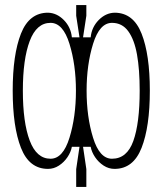

<svg xmlns="http://www.w3.org/2000/svg" viewBox="-20 -736 640 756"><path d="M279 -379Q279 -481 253.5 -563.5Q228 -646 179 -646Q124 -646 97 -574.5Q70 -503 70 -379Q70 -254 97 -182.5Q124 -111 179 -111Q228 -111 253.5 -193.5Q279 -276 279 -379ZM30 -379Q30 -521 62.5 -603.5Q95 -686 169 -686Q204 -685 231.5 -657Q259 -629 263 -589H293L280 -674V-716H320V-674L307 -589H337Q341 -629 368.5 -657Q396 -685 431 -686Q505 -686 537.5 -603.5Q570 -521 570 -379Q570 -237 537.5 -154Q505 -71 431 -71Q408 -71 388 -84Q368 -97 354.5 -117Q341 -137 337 -158H307L320 -70V0H280V-70L293 -158H263Q259 -137 245.5 -117Q232 -97 212 -84Q192 -71 169 -71Q95 -71 62.5 -154Q30 -237 30 -379ZM530 -379Q530 -462 519.5 -521Q509 -580 485 -613Q461 -646 421 -646Q372 -646 346.5 -563.5Q321 -481 321 -379Q321 -276 346.5 -193.5Q372 -111 421 -111Q480 -111 505 -181Q530 -251 530 -379Z"/></svg>

Font: Fliege Mono Thin
Style: Regular
Weight: 100
Version: Version 0.020;Glyphs 3.3 (3306)